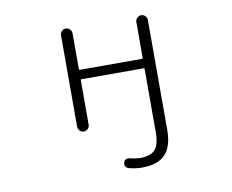

<svg xmlns="http://www.w3.org/2000/svg" viewBox="-81 -649 1162 961"><g transform="rotate(-10 500.0 -169.0)"><path d="M664.1 42V-277.3Q664.1 -281.2 660.2 -281.2H343.8Q339.8 -281.2 339.8 -277.3V-50.8Q339.8 -39.1 331.1 -30.3Q322.3 -21.5 310.5 -21.5Q298.8 -21.5 290 -30.3Q281.2 -39.1 281.2 -50.8V-515.6Q281.2 -527.3 290 -536.1Q298.8 -544.9 310.5 -544.9Q322.3 -544.9 331.1 -536.1Q339.8 -527.3 339.8 -515.6V-334Q339.8 -329.1 343.8 -329.1H660.2Q664.1 -329.1 664.1 -334V-515.6Q664.1 -527.3 672.9 -536.1Q681.6 -544.9 693.4 -544.9Q705.1 -544.9 713.9 -536.1Q722.7 -527.3 722.7 -515.6V42Q722.7 127 684.6 167Q646.5 207 565.4 207Q533.2 207 498 197.3Q488.3 194.3 483.4 185.1Q478.5 175.8 482.4 166Q484.4 156.2 493.7 151.9Q502.9 147.5 512.7 150.4Q539.1 157.2 563.5 158.2Q619.1 158.2 641.6 132.3Q664.1 106.4 664.1 42Z"/></g></svg>

Font: Rounded-L Mgen+ 1mn light
Style: Regular
Weight: 200
Designer: [Source Han Sans]
Ryoko NISHIZUKA  (kana & ideographs); Paul D. Hunt (Latin, Greek & Cyrillic); Wenlong ZHANG  (bopomofo
Version: Version 1.059.20150602